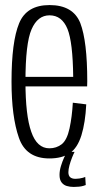

<svg xmlns="http://www.w3.org/2000/svg" viewBox="-20 -622 402 758"><path d="M175 3.5V-36.5Q126 -36.5 103.5 -101.5Q80.5 -166 80.5 -300Q80.5 -451 104.5 -506Q128.5 -561.5 175.5 -561.5Q224.5 -561.5 246.5 -507.5Q267.5 -455 269 -318.5H73V-281H324Q324.5 -291 324.5 -301Q324.5 -459.5 297 -531Q268.5 -602 175.5 -602Q85 -602 55.5 -530Q25.5 -457.5 25.5 -300Q25.5 -161.5 54.5 -78.5Q82.5 3.5 175 3.5ZM175 -36.5V3.5Q224.5 3.5 255 -17Q285.5 -37 301.5 -88Q317 -138.5 320.5 -210L267.5 -216.5Q264.5 -161.5 254.5 -115Q244.5 -69 223.5 -52.5Q202.5 -36.5 175 -36.5ZM271 116Q281.5 116 291.5 115Q301.5 114 308.8 111.8Q316 109.5 318.5 108.5L316.5 76.5Q314 78 307.5 79.8Q301 81.5 293.2 82.8Q285.5 84 278 84Q264.5 84 257.2 77.8Q250 71.5 250 58Q250 46.5 254.2 30.8Q258.5 15 264.5 0Q270.5 -15 274.5 -22.5H244Q240 -15 233 0.2Q226 15.5 220.5 33.8Q215 52 215 68.5Q215 87.5 223 98Q231 108.5 243.5 112.2Q256 116 271 116Z"/></svg>

Font: Anybody Condensed Light
Style: Regular
Weight: 300
Width: 3
Designer: Tyler Finck
Foundry: Etcetera Type Company
Version: Version 1.113;gftools[0.9.25]